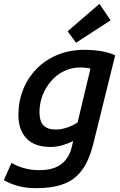

<svg xmlns="http://www.w3.org/2000/svg" viewBox="-47 -794 627 1002"><path d="M140 188Q91 188 49 177Q7 166 -27 146L13 56Q39 72 76.5 83Q114 94 157 94Q234 94 275.5 60.5Q317 27 329 -34L335 -58Q312 -46 280 -36.5Q248 -27 217 -27Q133 -27 91 -72Q49 -117 49 -194Q49 -264 73.5 -326Q98 -388 143.5 -434.5Q189 -481 252.5 -507.5Q316 -534 395 -534Q419 -534 447.5 -531.5Q476 -529 504 -522.5Q532 -516 554 -505L442 -52Q428 7 406.5 51.5Q385 96 351.5 126.5Q318 157 266.5 172.5Q215 188 140 188ZM246 -118Q266 -118 287 -123.5Q308 -129 326.5 -137.5Q345 -146 358 -155L425 -436Q414 -439 399.5 -440.5Q385 -442 374 -442Q326 -442 286.5 -422.5Q247 -403 218.5 -369.5Q190 -336 174.5 -294.5Q159 -253 159 -208Q159 -163 179 -140.5Q199 -118 246 -118ZM350 -571 306 -631 472 -774 530 -688Z"/></svg>

Font: Ubuntu Sans Mono Medium
Style: Italic
Weight: 500
Italic angle: -13.5°
Monospace: yes
Designer: Dalton Maag Ltd
Foundry: Dalton Maag Ltd
Version: Version 1.006